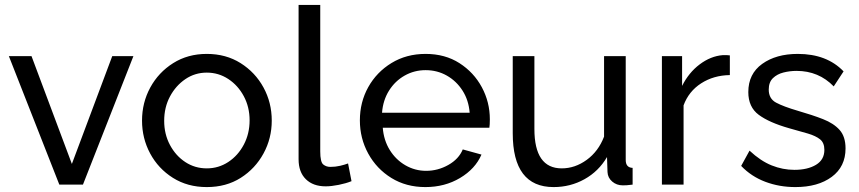

<svg xmlns="http://www.w3.org/2000/svg" viewBox="-20 -750 3489 780"><path d="M221 0 16 -522H108L272 -84L436 -522H522L317 0Z M820 10Q742 10 682.5 -27.5Q623 -65 590 -126.5Q557 -188 557 -260Q557 -333 590.5 -394.5Q624 -456 683.5 -493.5Q743 -531 820 -531Q898 -531 957.5 -493.5Q1017 -456 1050.5 -394.5Q1084 -333 1084 -260Q1084 -188 1050.5 -126.5Q1017 -65 958 -27.5Q899 10 820 10ZM647 -259Q647 -205 670.5 -161Q694 -117 733 -91.5Q772 -66 820 -66Q868 -66 907.5 -92Q947 -118 970.5 -162.5Q994 -207 994 -261Q994 -315 970.5 -359Q947 -403 907.5 -429Q868 -455 820 -455Q772 -455 733 -428.5Q694 -402 670.5 -358Q647 -314 647 -259Z M1193 -730H1281V-135Q1281 -92 1293 -82Q1305 -72 1322 -72Q1343 -72 1362 -76.5Q1381 -81 1394 -86L1408 -14Q1386 -5 1356 1Q1326 7 1303 7Q1252 7 1222.5 -22Q1193 -51 1193 -103Z M1708 10Q1630 10 1570 -27Q1510 -64 1476 -126Q1442 -188 1442 -261Q1442 -335 1476 -396Q1510 -457 1570.5 -494Q1631 -531 1709 -531Q1788 -531 1846.5 -493.5Q1905 -456 1937.5 -395.5Q1970 -335 1970 -265Q1970 -243 1968 -231H1535Q1539 -180 1563.5 -140.5Q1588 -101 1627 -78.5Q1666 -56 1711 -56Q1759 -56 1801.5 -80Q1844 -104 1860 -143L1936 -122Q1911 -64 1849 -27Q1787 10 1708 10ZM1532 -292H1888Q1884 -343 1859 -382Q1834 -421 1795 -443Q1756 -465 1709 -465Q1663 -465 1624 -443Q1585 -421 1560.5 -382Q1536 -343 1532 -292Z M2063 -209V-522H2151V-226Q2151 -66 2262 -66Q2316 -66 2363.5 -100.5Q2411 -135 2434 -195V-522H2522V-100Q2522 -69 2550 -68V0Q2535 2 2526.5 2.5Q2518 3 2510 3Q2485 3 2467 -12.5Q2449 -28 2448 -51L2446 -112Q2412 -54 2354.5 -22Q2297 10 2229 10Q2063 10 2063 -209Z M2945 -445Q2879 -444 2828.5 -411.5Q2778 -379 2757 -322V0H2669V-522H2751V-401Q2778 -455 2822.5 -488.5Q2867 -522 2916 -526Q2926 -526 2933 -526Q2940 -526 2945 -525Z M3211 10Q3146 10 3089 -11.5Q3032 -33 2991 -76L3025 -138Q3070 -96 3115 -78Q3160 -60 3207 -60Q3261 -60 3295 -80.5Q3329 -101 3329 -141Q3329 -170 3311.5 -184Q3294 -198 3262 -207.5Q3230 -217 3186 -229Q3105 -252 3062.5 -283.5Q3020 -315 3020 -376Q3020 -450 3076.5 -490.5Q3133 -531 3221 -531Q3339 -531 3407 -460L3367 -399Q3306 -462 3216 -462Q3189 -462 3163 -455.5Q3137 -449 3120 -432.5Q3103 -416 3103 -386Q3103 -349 3133 -333Q3163 -317 3221 -300Q3280 -283 3323.5 -266Q3367 -249 3391 -222Q3415 -195 3415 -147Q3415 -73 3359 -31.5Q3303 10 3211 10Z"/></svg>

Font: Raleway Medium
Style: Regular
Weight: 500
Designer: Matt McInerney, Pablo Impallari, Rodrigo Fuenzalida
Foundry: Matt McInerney, Pablo Impallari, Rodrigo Fuenzalida
Version: Version 4.026